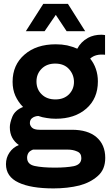

<svg xmlns="http://www.w3.org/2000/svg" viewBox="-20 -746 596 1020"><path d="M276.4 -667Q290 -645.5 334 -580.1Q358.4 -580.1 432.6 -580.1Q410.2 -616.2 340.8 -725.6Q335 -725.6 315.4 -725.6Q289.1 -725.6 210 -725.6Q186.5 -689.5 117.2 -580.1Q141.6 -580.1 216.8 -580.1Q231.4 -601.6 276.4 -667ZM362.3 -56.6Q319.3 -56.6 190.4 -56.6Q161.1 -56.6 149.4 -68.4Q138.7 -80.1 138.7 -91.8Q138.7 -110.4 151.4 -119.1Q164.1 -128.9 183.6 -129.9Q205.1 -122.1 228.5 -119.1Q251 -115.2 276.4 -115.2Q377 -115.2 438.5 -168.9Q500 -222.7 500 -313.5Q500 -348.6 489.3 -379.9Q478.5 -411.1 459 -434.6Q473.6 -448.2 494.1 -453.1Q514.6 -458 538.1 -455.1Q538.1 -490.2 538.1 -559.6Q527.3 -561.5 517.6 -561.5Q478.5 -561.5 447.3 -544.9Q409.2 -523.4 390.6 -487.3Q366.2 -498 336.9 -504.9Q308.6 -510.7 276.4 -510.7Q172.9 -510.7 110.4 -456.1Q46.9 -401.4 46.9 -311.5Q46.9 -270.5 61.5 -237.3Q77.1 -203.1 102.5 -177.7Q60.5 -161.1 45.9 -127Q32.2 -92.8 32.2 -70.3Q32.2 -38.1 44.9 -14.6Q57.6 8.8 80.1 24.4Q48.8 37.1 30.3 64.5Q11.7 91.8 11.7 126Q11.7 192.4 78.1 223.6Q143.6 254.9 264.6 254.9Q300.8 254.9 335.9 251Q371.1 247.1 402.3 239.3Q460.9 223.6 500 188.5Q539.1 154.3 539.1 92.8Q539.1 22.5 492.2 -17.6Q446.3 -56.6 362.3 -56.6ZM273.4 -408.2Q320.3 -408.2 346.7 -378.9Q373 -349.6 373 -310.5Q373 -272.5 346.7 -245.1Q319.3 -217.8 274.4 -217.8Q228.5 -217.8 201.2 -245.1Q173.8 -271.5 173.8 -313.5Q173.8 -353.5 201.2 -380.9Q228.5 -408.2 273.4 -408.2ZM271.5 144.5Q205.1 144.5 164.1 135.7Q124 127 124 91.8Q124 78.1 130.9 66.4Q137.7 55.7 155.3 48.8Q160.2 48.8 170.9 48.8Q178.7 48.8 203.1 48.8Q237.3 48.8 339.8 48.8Q368.2 48.8 389.6 58.6Q412.1 67.4 412.1 93.8Q412.1 127.9 372.1 136.7Q332 144.5 271.5 144.5Z"/></svg>

Font: BM-Biotif
Style: Bold
Weight: 400
Designer: Deni Anggara
Version: Version 1.000;PS 001.000;hotconv 1.0.88;makeotf.lib2.5.64776